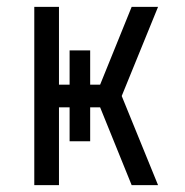

<svg xmlns="http://www.w3.org/2000/svg" viewBox="-20 -540 540 560"><path d="M80 0V-520H152V-293H183V-393H243V-293H272L364 -520H441L335 -260L441 0H364L272 -227H243V-128H183V-227H152V0Z"/></svg>

Font: HulyMono
Style: Regular
Weight: 400
Monospace: yes
Designer: Belleve Invis
Foundry: Belleve Invis
Version: Version 33.2.5; ttfautohint (v1.8.4)